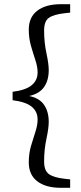

<svg xmlns="http://www.w3.org/2000/svg" viewBox="-20 -735 384 914"><path d="M40 -258V-298Q103 -306 131 -329.5Q159 -353 159 -390Q159 -417 148.5 -448.5Q138 -480 127.5 -516.5Q117 -553 117 -594Q117 -653 157.5 -684Q198 -715 269 -715H314V-675L287 -672Q235 -666 212.5 -650Q190 -634 190 -590Q190 -533 201 -482Q212 -431 212 -401Q212 -353 190 -321Q168 -289 119 -278Q168 -268 190 -235.5Q212 -203 212 -155Q212 -125 201 -74Q190 -23 190 34Q190 77 212.5 93.5Q235 110 287 116L314 119V159H269Q198 159 157.5 128Q117 97 117 38Q117 -4 127.5 -40Q138 -76 148.5 -107.5Q159 -139 159 -166Q159 -204 131 -227Q103 -250 40 -258Z"/></svg>

Font: Source Serif 4
Style: Regular
Weight: 400
Designer: Frank Grießhammer
Foundry: Adobe
Version: Version 4.005;hotconv 1.1.0;makeotfexe 2.6.0